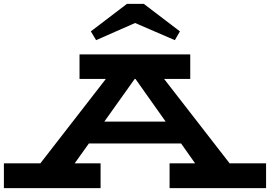

<svg xmlns="http://www.w3.org/2000/svg" viewBox="-30 -965 1385 985"><path d="M1335 -127V0H840V-127H971L899 -229H426L353 -127H486V0H-10V-127H177L513 -560H378V-686H946V-560H812L1148 -127ZM820 -341 665 -560H661L505 -341ZM436 -804 621 -945H708L893 -804L867 -759L663 -847L463 -759Z"/></svg>

Font: BioRhyme Expanded ExtraBold
Style: Regular
Weight: 800
Width: 7
Designer: Aoife Mooney
Foundry: Aoife Mooney Type
Version: Version 1.001